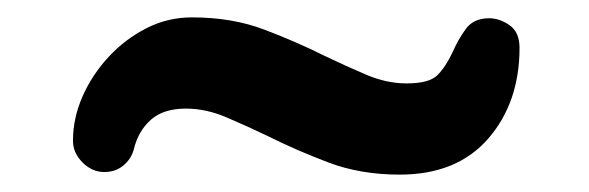

<svg xmlns="http://www.w3.org/2000/svg" viewBox="-20 -397 678 221"><path d="M201 -377Q247 -377 284 -363Q321 -349 353 -333Q378 -321 401.5 -311Q425 -301 448 -301Q474 -301 483.5 -310.5Q493 -320 501 -337Q507 -351 516 -363.5Q525 -376 543 -376Q555 -376 566.5 -368Q578 -360 578 -342Q578 -279 542 -237.5Q506 -196 440 -196Q395 -196 358 -210Q321 -224 289 -240Q264 -252 240.5 -262Q217 -272 194 -272Q168 -272 153.5 -259Q139 -246 134 -225Q131 -214 122 -206.5Q113 -199 100 -199Q86 -199 75 -210Q64 -221 64 -235Q64 -261 75 -286Q86 -311 105 -331.5Q124 -352 148.5 -364.5Q173 -377 201 -377Z"/></svg>

Font: Varela Round Precious
Style: Medium
Weight: 500
Designer: Joe Prince
Foundry: Joe Prince
Version: Version 1.000